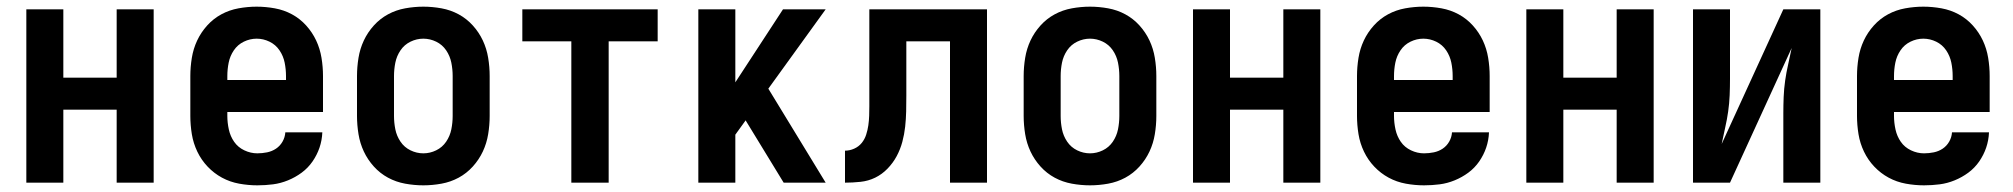

<svg xmlns="http://www.w3.org/2000/svg" viewBox="-20 -548 6040 576"><path d="M59 0V-520H170V-315H330V-520H441V0H330V-219H170V0Z M752 8Q725 8 697.5 3Q670 -2 646 -15Q622 -28 603 -48Q584 -68 572 -93Q560 -118 555.5 -145.5Q551 -173 551 -200V-320Q551 -347 555.5 -374.5Q560 -402 571.5 -426.5Q583 -451 601.5 -471.5Q620 -492 644 -505Q668 -518 695.5 -523Q723 -528 750 -528Q777 -528 804.5 -523Q832 -518 856 -505Q880 -492 898.5 -471.5Q917 -451 928.5 -426.5Q940 -402 944.5 -374.5Q949 -347 949 -320V-212H662V-200Q662 -180 666.5 -159.5Q671 -139 682.5 -122.5Q694 -106 713 -97Q732 -88 752 -88Q767 -88 781.5 -91Q796 -94 808 -102Q820 -110 827.5 -123Q835 -136 836 -151H947Q946 -127 938.5 -105Q931 -83 917.5 -63.5Q904 -44 885 -30Q866 -16 844 -7Q822 2 799 5Q776 8 752 8ZM662 -308H838V-320Q838 -340 834 -360Q830 -380 818.5 -397Q807 -414 788.5 -423Q770 -432 750 -432Q730 -432 711.5 -423Q693 -414 681.5 -397Q670 -380 666 -360Q662 -340 662 -320Z M1250 8Q1223 8 1195.5 3Q1168 -2 1144 -15Q1120 -28 1101.5 -48.5Q1083 -69 1071.5 -93.5Q1060 -118 1055.5 -145.5Q1051 -173 1051 -200V-320Q1051 -347 1055.5 -374.5Q1060 -402 1071.5 -426.5Q1083 -451 1101.5 -471.5Q1120 -492 1144 -505Q1168 -518 1195.5 -523Q1223 -528 1250 -528Q1277 -528 1304.5 -523Q1332 -518 1356 -505Q1380 -492 1398.5 -471.5Q1417 -451 1428.5 -426.5Q1440 -402 1444.5 -374.5Q1449 -347 1449 -320V-200Q1449 -173 1444.5 -145.5Q1440 -118 1428.5 -93.5Q1417 -69 1398.5 -48.5Q1380 -28 1356 -15Q1332 -2 1304.5 3Q1277 8 1250 8ZM1250 -88Q1270 -88 1288.5 -97Q1307 -106 1318.5 -123Q1330 -140 1334 -160Q1338 -180 1338 -200V-320Q1338 -340 1334 -360Q1330 -380 1318.5 -397Q1307 -414 1288.5 -423Q1270 -432 1250 -432Q1230 -432 1211.5 -423Q1193 -414 1181.5 -397Q1170 -380 1166 -360Q1162 -340 1162 -320V-200Q1162 -180 1166 -160Q1170 -140 1181.5 -123Q1193 -106 1211.5 -97Q1230 -88 1250 -88Z M1694 0V-424H1547V-520H1953V-424H1806V0Z M2075 0V-520H2186V-301L2329 -520H2457L2285 -282L2457 0H2331L2218 -185L2217 -187L2186 -144V0Z M2515 0V-96Q2529 -96 2542.5 -102Q2556 -108 2565 -119Q2574 -130 2578.5 -144Q2583 -158 2585 -172Q2587 -186 2587.5 -200.5Q2588 -215 2588 -229Q2588 -237 2588 -245Q2588 -253 2588 -261V-520H2941V0H2830V-424H2699V-261Q2699 -237 2698.5 -214Q2698 -191 2695.5 -168Q2693 -145 2687 -122.5Q2681 -100 2670 -79.5Q2659 -59 2642.5 -42Q2626 -25 2605.5 -15Q2585 -5 2561.5 -2.5Q2538 0 2515 0Z M3250 8Q3223 8 3195.5 3Q3168 -2 3144 -15Q3120 -28 3101.5 -48.5Q3083 -69 3071.5 -93.5Q3060 -118 3055.5 -145.5Q3051 -173 3051 -200V-320Q3051 -347 3055.5 -374.5Q3060 -402 3071.5 -426.5Q3083 -451 3101.5 -471.5Q3120 -492 3144 -505Q3168 -518 3195.5 -523Q3223 -528 3250 -528Q3277 -528 3304.5 -523Q3332 -518 3356 -505Q3380 -492 3398.5 -471.5Q3417 -451 3428.5 -426.5Q3440 -402 3444.5 -374.5Q3449 -347 3449 -320V-200Q3449 -173 3444.5 -145.5Q3440 -118 3428.5 -93.5Q3417 -69 3398.5 -48.5Q3380 -28 3356 -15Q3332 -2 3304.5 3Q3277 8 3250 8ZM3250 -88Q3270 -88 3288.5 -97Q3307 -106 3318.5 -123Q3330 -140 3334 -160Q3338 -180 3338 -200V-320Q3338 -340 3334 -360Q3330 -380 3318.5 -397Q3307 -414 3288.5 -423Q3270 -432 3250 -432Q3230 -432 3211.5 -423Q3193 -414 3181.5 -397Q3170 -380 3166 -360Q3162 -340 3162 -320V-200Q3162 -180 3166 -160Q3170 -140 3181.5 -123Q3193 -106 3211.5 -97Q3230 -88 3250 -88Z M3559 0V-520H3670V-315H3830V-520H3941V0H3830V-219H3670V0Z M4252 8Q4225 8 4197.5 3Q4170 -2 4146 -15Q4122 -28 4103 -48Q4084 -68 4072 -93Q4060 -118 4055.5 -145.5Q4051 -173 4051 -200V-320Q4051 -347 4055.5 -374.5Q4060 -402 4071.5 -426.5Q4083 -451 4101.5 -471.5Q4120 -492 4144 -505Q4168 -518 4195.5 -523Q4223 -528 4250 -528Q4277 -528 4304.5 -523Q4332 -518 4356 -505Q4380 -492 4398.5 -471.5Q4417 -451 4428.5 -426.5Q4440 -402 4444.5 -374.5Q4449 -347 4449 -320V-212H4162V-200Q4162 -180 4166.5 -159.5Q4171 -139 4182.5 -122.5Q4194 -106 4213 -97Q4232 -88 4252 -88Q4267 -88 4281.5 -91Q4296 -94 4308 -102Q4320 -110 4327.5 -123Q4335 -136 4336 -151H4447Q4446 -127 4438.5 -105Q4431 -83 4417.5 -63.5Q4404 -44 4385 -30Q4366 -16 4344 -7Q4322 2 4299 5Q4276 8 4252 8ZM4162 -308H4338V-320Q4338 -340 4334 -360Q4330 -380 4318.5 -397Q4307 -414 4288.5 -423Q4270 -432 4250 -432Q4230 -432 4211.5 -423Q4193 -414 4181.5 -397Q4170 -380 4166 -360Q4162 -340 4162 -320Z M4559 0V-520H4670V-315H4830V-520H4941V0H4830V-219H4670V0Z M5059 0V-520H5170V-312Q5170 -287 5169 -262.5Q5168 -238 5164.5 -213.5Q5161 -189 5155.5 -165Q5150 -141 5145 -116L5330 -520H5441V0H5330V-208Q5330 -233 5331 -257.5Q5332 -282 5335.5 -306.5Q5339 -331 5344.5 -355Q5350 -379 5355 -404L5170 0Z M5752 8Q5725 8 5697.5 3Q5670 -2 5646 -15Q5622 -28 5603 -48Q5584 -68 5572 -93Q5560 -118 5555.5 -145.5Q5551 -173 5551 -200V-320Q5551 -347 5555.5 -374.5Q5560 -402 5571.5 -426.5Q5583 -451 5601.5 -471.5Q5620 -492 5644 -505Q5668 -518 5695.5 -523Q5723 -528 5750 -528Q5777 -528 5804.5 -523Q5832 -518 5856 -505Q5880 -492 5898.5 -471.5Q5917 -451 5928.5 -426.5Q5940 -402 5944.5 -374.5Q5949 -347 5949 -320V-212H5662V-200Q5662 -180 5666.5 -159.5Q5671 -139 5682.5 -122.5Q5694 -106 5713 -97Q5732 -88 5752 -88Q5767 -88 5781.5 -91Q5796 -94 5808 -102Q5820 -110 5827.5 -123Q5835 -136 5836 -151H5947Q5946 -127 5938.5 -105Q5931 -83 5917.5 -63.5Q5904 -44 5885 -30Q5866 -16 5844 -7Q5822 2 5799 5Q5776 8 5752 8ZM5662 -308H5838V-320Q5838 -340 5834 -360Q5830 -380 5818.5 -397Q5807 -414 5788.5 -423Q5770 -432 5750 -432Q5730 -432 5711.5 -423Q5693 -414 5681.5 -397Q5670 -380 5666 -360Q5662 -340 5662 -320Z"/></svg>

Font: Iosevka SS04
Style: Bold
Weight: 700
Monospace: yes
Designer: Belleve Invis
Foundry: Belleve Invis
Version: Version 19.0.0; ttfautohint (v1.8.4)